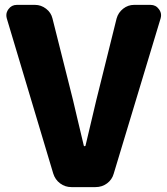

<svg xmlns="http://www.w3.org/2000/svg" viewBox="-20 -764 683 784"><path d="M271.5 0Q246.1 0 225.6 -15.1Q205.1 -30.3 197.3 -55.7L7.8 -688.5Q5.9 -695.3 5.9 -702.1Q5.9 -714.8 14.6 -726.6Q27.3 -744.1 48.8 -744.1H123Q147.5 -744.1 168 -728.5Q188.5 -712.9 194.3 -688.5L265.6 -405.3Q276.4 -364.3 294.4 -286.1Q312.5 -208 322.3 -168.9Q323.2 -167 325.7 -167Q328.1 -167 329.1 -168.9Q338.9 -208 356.9 -286.1Q375 -364.3 385.7 -405.3L456.1 -688.5Q462.9 -712.9 482.9 -728.5Q502.9 -744.1 527.3 -744.1H594.7Q616.2 -744.1 628.9 -726.6Q637.7 -714.8 637.7 -702.1Q637.7 -695.3 635.7 -688.5L444.3 -54.7Q437.5 -30.3 417 -15.1Q396.5 0 370.1 0Z"/></svg>

Font: Gen Jyuu Gothic Heavy
Style: Bold
Weight: 900
Designer: [Source Han Sans]
Ryoko NISHIZUKA  (kana & ideographs); Paul D. Hunt (Latin, Greek & Cyrillic); Wenlong ZHANG  (bopomofo
Version: Version 1.002.20150607